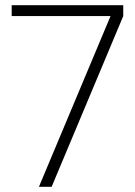

<svg xmlns="http://www.w3.org/2000/svg" viewBox="-20 -720 520 740"><path d="M25 -700H455V-658L179 0H130L406 -658H25Z"/></svg>

Font: PT Root UI Web Light
Style: Regular
Weight: 300
Designer: Vitaly Kuzmin
Foundry: ParaType Ltd.
Version: Version 1.000W